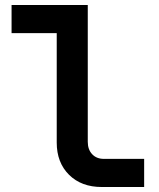

<svg xmlns="http://www.w3.org/2000/svg" viewBox="-20 -750 639 770"><path d="M388.2 0Q306.2 0 256.8 -49.1Q207.5 -98.1 207.5 -178.2V-617.2H26.4V-730H332V-181.2Q332 -150.4 349.6 -131.6Q367.2 -112.8 397 -112.8H558.1V0Z"/></svg>

Font: UDEV Gothic 35
Style: Bold
Weight: 700
Version: v2.1.0; ttfautohint (v1.8.4.7-5d5b-dirty) -l 6 -r 45 -G 200 